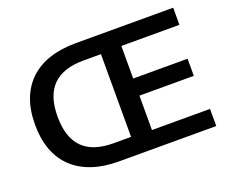

<svg xmlns="http://www.w3.org/2000/svg" viewBox="-114 -890 1285 1075"><g transform="rotate(-20 528.0 -352.5)"><path d="M424 0Q336 0 267 -23.5Q198 -47 150.5 -92Q103 -137 78.5 -202.5Q54 -268 54 -353Q54 -438 78.5 -503.5Q103 -569 150.5 -614Q198 -659 267 -682Q336 -705 424 -705H1005V-603H659V-409H983V-307H659V-102H1005V0ZM432 -106H536V-599H432Q310 -599 249 -538Q188 -477 188 -353Q188 -229 248.5 -167.5Q309 -106 432 -106Z"/></g></svg>

Font: NunitoSans3
Style: Bold
Weight: 700
Designer: Vernon Adams
Foundry: Vernon Adams
Version: Version 3.101;gftools[0.9.27]